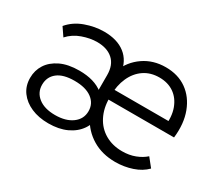

<svg xmlns="http://www.w3.org/2000/svg" viewBox="-98 -684 1003 890"><g transform="rotate(30 404.0 -239.0)"><path d="M584 10Q514 10 461.5 -21.5Q409 -53 380 -108.5Q351 -164 351 -237V-320Q351 -374 320 -402Q289 -430 235 -430Q198 -430 157 -415.5Q116 -401 88 -370L58 -414Q90 -452 140 -470Q190 -488 239 -488Q309 -488 351.5 -455Q394 -422 402 -360H378Q401 -418 451.5 -453Q502 -488 569 -488Q635 -488 681.5 -455Q728 -422 750.5 -362.5Q773 -303 764 -225H394V-278H732L701 -245Q709 -303 693.5 -345Q678 -387 645.5 -409.5Q613 -432 567 -432Q520 -432 485.5 -408.5Q451 -385 432 -343Q413 -301 413 -247V-233Q413 -179 434.5 -137Q456 -95 495.5 -72Q535 -49 587 -49Q625 -49 656 -61Q687 -73 708 -92L744 -47Q717 -19 674 -4.5Q631 10 584 10ZM226 10Q174 10 134 -7.5Q94 -25 71 -56.5Q48 -88 48 -131Q48 -171 68.5 -203Q89 -235 129.5 -254.5Q170 -274 230 -274Q311 -274 357 -237Q403 -200 403 -139H410Q410 -95 387 -61.5Q364 -28 323 -9Q282 10 226 10ZM234 -39Q291 -39 325.5 -64.5Q360 -90 360 -132Q360 -173 327 -197.5Q294 -222 234 -222Q174 -222 143 -197.5Q112 -173 112 -131Q112 -90 144.5 -64.5Q177 -39 234 -39Z"/></g></svg>

Font: SUSE Thin Light
Style: Regular
Weight: 300
Version: Version 1.000